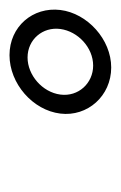

<svg xmlns="http://www.w3.org/2000/svg" viewBox="55 -901 254 404"><g transform="rotate(-90 182.0 -699.0)"><path d="M185 -699C190 -737 226 -768 263 -768C301 -768 328 -736 323 -699C318 -662 284 -630 246 -630C209 -630 180 -661 185 -699ZM145 -699C138 -642 182 -592 242 -592C301 -592 356 -642 363 -699C370 -757 328 -806 268 -806C208 -806 152 -757 145 -699Z"/></g></svg>

Font: Bluebird
Style: LiExtObl
Weight: 300
Designer: Jasper
Foundry: Cannot Into Space Fonts
Version: Version 0.98